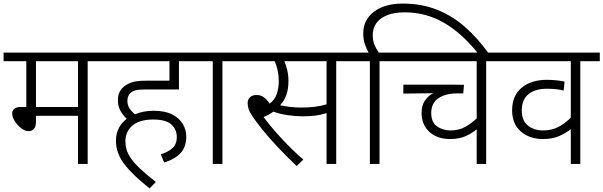

<svg xmlns="http://www.w3.org/2000/svg" viewBox="-20 -916 3372 1073"><path d="M470 -574V0H416V-269H181V-235Q181 -207 169 -195Q157 -183 141 -183Q120 -183 98.5 -199.5Q77 -216 62.5 -239Q48 -262 48 -282Q48 -297 59 -307.5Q70 -318 97 -318H127V-574H0V-622H579V-574ZM416 -574H181V-318H416Z M879 -54Q917 -65 942.5 -87Q968 -109 968 -150Q968 -193 937.5 -220.5Q907 -248 836 -248Q760 -248 720.5 -214.5Q681 -181 681 -127Q681 -102 687.5 -79.5Q694 -57 711.5 -31.5Q729 -6 762.5 26Q796 58 851 101L816 137Q721 62 674.5 1Q628 -60 628 -129Q628 -169 644 -200Q660 -231 688 -252Q668 -271 653.5 -296Q639 -321 639 -356Q639 -379 646 -396.5Q653 -414 666 -426Q685 -445 714 -455Q743 -465 792 -465H927V-574H564V-622H1090V-574H980V-416H790Q755 -416 736.5 -411Q718 -406 707 -394Q692 -379 692 -351Q692 -328 704.5 -309.5Q717 -291 734 -277Q781 -297 838 -297Q903 -297 943 -276Q983 -255 1002 -222.5Q1021 -190 1021 -153Q1021 -95 989 -60.5Q957 -26 897 -8Z M1223 -574V0H1169V-574H1075V-622H1332V-574Z M1859 -574V0H1805V-284Q1774 -274 1743 -270Q1712 -266 1670 -266Q1632 -266 1587.5 -272.5Q1543 -279 1508 -292Q1485 -275 1453 -262Q1497 -203 1555 -140.5Q1613 -78 1675 -24L1638 12Q1582 -41 1533.5 -92.5Q1485 -144 1449 -188.5Q1413 -233 1392 -264Q1374 -291 1369 -308Q1364 -325 1364 -341Q1364 -359 1376.5 -372Q1389 -385 1414 -385Q1437 -385 1454.5 -372.5Q1472 -360 1487 -337Q1515 -357 1526.5 -390.5Q1538 -424 1538 -463Q1538 -494 1531.5 -523.5Q1525 -553 1515 -574H1317V-622H1968V-574ZM1664 -315Q1704 -315 1737.5 -319Q1771 -323 1805 -333V-574H1569Q1578 -554 1585 -525Q1592 -496 1592 -463Q1592 -418 1580 -384.5Q1568 -351 1545 -328Q1571 -322 1601 -318.5Q1631 -315 1664 -315Z M2047 -574H1953V-622H2040Q2027 -645 2018.5 -670.5Q2010 -696 2010 -730Q2010 -805 2070 -850.5Q2130 -896 2231 -896Q2337 -896 2424 -861Q2511 -826 2582 -762.5Q2653 -699 2713 -615H2654Q2559 -733 2459 -790Q2359 -847 2243 -847Q2159 -847 2111.5 -814Q2064 -781 2063 -720Q2063 -689 2073 -665Q2083 -641 2097 -622H2210V-574H2101V0H2047Z M2807 -574H2697V0H2644V-193Q2620 -173 2584 -156Q2548 -139 2496 -139Q2423 -139 2379.5 -179Q2336 -219 2336 -286Q2336 -359 2400 -395L2234 -393V-443H2491Q2516 -443 2539 -442.5Q2562 -442 2573 -442L2569 -394H2534Q2469 -394 2429.5 -366.5Q2390 -339 2390 -285Q2390 -232 2422.5 -209.5Q2455 -187 2497 -187Q2546 -187 2582 -208Q2618 -229 2644 -255V-574H2195V-622H2807Z M3332 -574H3223V0H3170V-194Q3144 -173 3106 -156Q3068 -139 3013 -139Q2940 -139 2891 -181Q2842 -223 2842 -300Q2842 -381 2895 -425.5Q2948 -470 3037 -470Q3063 -470 3090.5 -467Q3118 -464 3135 -460L3130 -410Q3111 -415 3088.5 -417.5Q3066 -420 3037 -420Q2970 -420 2933 -389.5Q2896 -359 2896 -300Q2896 -241 2930.5 -214Q2965 -187 3015 -187Q3064 -187 3102.5 -207.5Q3141 -228 3170 -259V-574H2792V-622H3332Z"/></svg>

Font: Noto Sans Light
Style: Italic
Weight: 300
Italic angle: -12°
Designer: Monotype Design Team
Foundry: Monotype Imaging Inc.
Version: Version 2.013; ttfautohint (v1.8.4.7-5d5b)